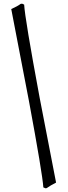

<svg xmlns="http://www.w3.org/2000/svg" viewBox="-20 -917 371 1041"><path d="M195 -387 284 73Q254 88 233 103Q231 104 227 104L215 99Q210 24 137 -369L41 -868Q75 -883 92 -896Q95 -897 100 -897L111 -892Q115 -817 195 -387Z"/></svg>

Font: Rosarivo
Style: Italic
Weight: 400
Version: Version 1.003